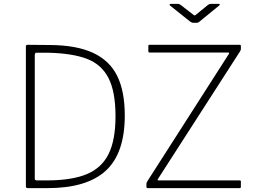

<svg xmlns="http://www.w3.org/2000/svg" viewBox="-20 -974 1323 994"><path d="M239 -741Q376 -740 461.5 -700.5Q547 -661 586.5 -581.5Q626 -502 626 -376Q626 -181 528 -90.5Q430 0 225 0H123Q114 0 114 -10V-734Q114 -742 123 -742ZM160 -687V-49Q160 -40 171 -40H221Q352 -40 429.5 -72.5Q507 -105 542.5 -177.5Q578 -250 578 -372Q578 -499 542 -569.5Q506 -640 431 -669Q356 -698 230 -701H167Q164 -701 162 -697Q160 -693 160 -687ZM738 -7V-22Q738 -29 745 -39L1165 -695Q1169 -702 1161 -702H755Q748 -702 748 -709V-736Q748 -742 754 -742H1221Q1227 -742 1227 -736V-719Q1227 -715 1222 -707L798 -48Q793 -40 800 -40H1221Q1227 -40 1227 -35V-7Q1227 0 1220 0H746Q738 0 738 -7ZM1071 -954H1112Q1118 -954 1118 -951Q1118 -949 1113 -944L1015 -864Q1014 -863 1009.5 -859.5Q1005 -856 999 -856H981Q972 -856 961 -865L862 -944Q857 -948 858 -951Q859 -954 864 -954H901Q905 -954 908.5 -952.5Q912 -951 916 -948L978 -900Q985 -894 988 -894Q990 -894 997 -900L1056 -948Q1063 -954 1071 -954Z"/></svg>

Font: Libre Franklin Thin
Style: Regular
Weight: 250
Designer: Pablo Impallari, Rodrigo Fuenzalida
Foundry: Impallari Type
Version: Version 1.002; ttfautohint (v1.5)